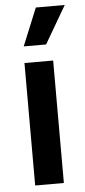

<svg xmlns="http://www.w3.org/2000/svg" viewBox="-54 -788 364 820"><g transform="rotate(-5 128.0 -378.5)"><path d="M63 0V-525H186V0ZM162 -596H66L132 -757H256Z"/></g></svg>

Font: Bricolage Grotesque SemiCondensed SemiBold
Style: Regular
Weight: 600
Width: 4
Designer: Mathieu Triay
Foundry: Atelier Triay
Version: Version 1.001;gftools[0.9.33.dev8+g029e19f]